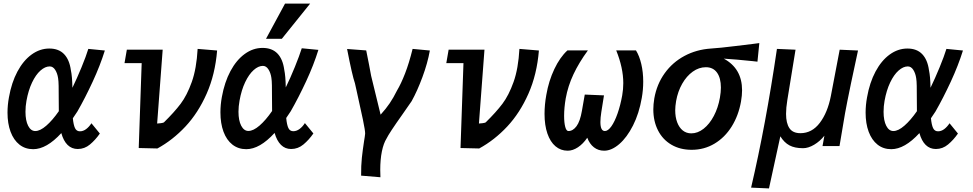

<svg xmlns="http://www.w3.org/2000/svg" viewBox="-20 -828 5440 1074"><path d="M22 -198Q22 -240 30 -283.5Q44.5 -366 77.5 -427.8Q110.5 -489.5 156.8 -523Q203 -556.5 256 -556.5Q308.5 -556.5 338.5 -525.2Q368.5 -494 376.5 -435Q384 -401 385 -337Q410.5 -389.5 436 -451.5Q461.5 -513.5 474 -554.5L566.5 -545.5Q540.5 -462 498.5 -371.2Q456.5 -280.5 413 -204.5Q397.5 -180.5 387.5 -166.5Q391 -129.5 399.5 -111.5Q408 -93.5 427 -93.5Q445.5 -93.5 462 -106Q478.5 -118.5 491.5 -138.5L538.5 -81Q513.5 -45 483.2 -19.8Q453 5.5 415 5.5Q381.5 5.5 358.2 -17.2Q335 -40 323 -83.5Q240.5 6.5 165.5 6.5Q121 6.5 88.8 -19Q56.5 -44.5 39.2 -90.8Q22 -137 22 -198ZM122.5 -202.5Q122.5 -153.5 137.5 -124.2Q152.5 -95 177.5 -95Q204.5 -95 239 -125Q273.5 -155 309 -206V-211Q308.5 -228.5 308.5 -275.5Q308.5 -321 308 -348.2Q307.5 -375.5 305 -390.5Q301 -418 288.8 -437.2Q276.5 -456.5 258 -456.5Q232.5 -456.5 206.2 -433.2Q180 -410 159.2 -366.2Q138.5 -322.5 128 -264Q122.5 -234 122.5 -202.5Z M772.5 -475H676.5L689.5 -550H890L859 -137Q866 -137 880 -139Q894 -141 897 -143.5Q955 -200.5 990.5 -247.5Q1026 -294.5 1052.8 -369.5Q1079.5 -444.5 1085.5 -554.5L1194.5 -545.5Q1183.5 -411.5 1136 -304Q1088.5 -196.5 1017.5 -120.5Q946.5 -44.5 860.5 2.5L756 0Z M1213 -199.5Q1213 -242 1221 -285.5Q1236 -368.5 1269.2 -430.5Q1302.5 -492.5 1349 -526.2Q1395.5 -560 1448.5 -560Q1501.5 -560 1531.8 -528.8Q1562 -497.5 1570 -438Q1577.5 -403 1578.5 -339Q1604 -391 1629.5 -453.8Q1655 -516.5 1668 -558L1761 -549Q1735 -465 1692.8 -374Q1650.5 -283 1606.5 -206Q1591 -182 1581 -168Q1584.5 -130 1593 -112Q1601.5 -94 1620.5 -94Q1639 -94 1656 -106.8Q1673 -119.5 1685.5 -139.5L1733 -81.5Q1708 -45.5 1677.5 -20Q1647 5.5 1608.5 5.5Q1575 5.5 1551.8 -17.5Q1528.5 -40.5 1516 -84.5Q1433 6.5 1357.5 6.5Q1313 6.5 1280.2 -19Q1247.5 -44.5 1230.2 -91.2Q1213 -138 1213 -199.5ZM1468 -611 1574.5 -808H1715L1556.5 -611ZM1314 -203Q1314 -154 1329.2 -124.8Q1344.5 -95.5 1369.5 -95.5Q1397 -95.5 1431.8 -125.5Q1466.5 -155.5 1502 -207V-212.5Q1501.5 -230 1501.5 -277.5Q1501.5 -323 1501 -350.5Q1500.5 -378 1498 -393Q1494 -420.5 1481.5 -440Q1469 -459.5 1450.5 -459.5Q1425 -459.5 1398.8 -436Q1372.5 -412.5 1351.5 -368.5Q1330.5 -324.5 1320 -265.5Q1314 -232 1314 -203Z M2016.5 -38.5Q2021 -64 2022.5 -80.5Q2023 -96.5 2010 -159.2Q1997 -222 1974 -324L1965.5 -362Q1950 -406.5 1921.5 -554L2028.5 -546Q2035.5 -515 2044 -468Q2049.5 -435.5 2056 -404L2109 -186.5Q2139 -219.5 2160 -250.5Q2181 -281.5 2201 -322Q2223 -358.5 2245.8 -417Q2268.5 -475.5 2288 -554.5L2384.5 -545.5Q2372 -475 2343 -396.8Q2314 -318.5 2282.5 -262Q2275 -250.5 2232.5 -190Q2155.5 -81.5 2142.5 -53.5Q2125.5 -26.5 2116.2 18.8Q2107 64 2107 122.5Q2107 149.5 2108 163.5L2000 154.5Q1999.5 98.5 2004.2 54.2Q2009 10 2016.5 -38.5Z M2572.5 -475H2476.5L2489.5 -550H2690L2659 -137Q2666 -137 2680 -139Q2694 -141 2697 -143.5Q2755 -200.5 2790.5 -247.5Q2826 -294.5 2852.8 -369.5Q2879.5 -444.5 2885.5 -554.5L2994.5 -545.5Q2983.5 -411.5 2936 -304Q2888.5 -196.5 2817.5 -120.5Q2746.5 -44.5 2660.5 2.5L2556 0Z M3026 -191Q3026 -242.5 3036 -297.5Q3049.5 -375.5 3080.8 -441.5Q3112 -507.5 3154 -546H3268.5Q3219 -478.5 3188 -412.8Q3157 -347 3144.5 -277.5Q3135.5 -225 3135.5 -180Q3135.5 -141.5 3141.8 -118.2Q3148 -95 3159.5 -95Q3185 -95 3205 -122.2Q3225 -149.5 3235 -207.5L3251 -299L3358.5 -294.5Q3350.5 -249 3343.5 -200.5Q3338.5 -168.5 3338.5 -145.5Q3338.5 -95 3363.5 -95Q3381 -95 3399.8 -121.2Q3418.5 -147.5 3434.5 -193.2Q3450.5 -239 3460.5 -294.5Q3466.5 -329 3466.5 -363Q3466.5 -448 3427 -546H3537.5Q3556.5 -515.5 3567.2 -470Q3578 -424.5 3578 -371.5Q3578 -325.5 3570 -280.5Q3555 -193.5 3521 -126.2Q3487 -59 3444 -22Q3401 15 3359.5 15Q3326.5 15 3302.2 -4Q3278 -23 3265 -57.5Q3242 -23.5 3213 -4.2Q3184 15 3155.5 15Q3116.5 15 3087.2 -9.8Q3058 -34.5 3042 -81Q3026 -127.5 3026 -191Z M3634.5 -216Q3634.5 -244.5 3640 -277.5Q3654 -357 3698 -418.2Q3742 -479.5 3808.8 -515.2Q3875.5 -551 3957 -556.5Q4005.5 -559.5 4094.2 -570.5Q4183 -581.5 4197 -583L4227.5 -587L4217 -483L4190.5 -486Q4094.5 -496 4028.5 -500Q4131 -445 4131 -323Q4131 -294.5 4125 -260Q4111 -181.5 4072.8 -120.2Q4034.5 -59 3976.8 -24.5Q3919 10 3849 10Q3784.5 10 3735.8 -18.5Q3687 -47 3660.8 -98.5Q3634.5 -150 3634.5 -216ZM4007 -281.5Q4012.5 -313.5 4012.5 -338Q4012.5 -391.5 3990.8 -421.8Q3969 -452 3928.5 -452Q3889.5 -452 3855 -427.2Q3820.5 -402.5 3796 -359.5Q3771.5 -316.5 3762 -263Q3757 -233 3757 -211.5Q3757 -173 3768 -143.8Q3779 -114.5 3799.2 -98.2Q3819.5 -82 3847 -82Q3883 -82 3916 -108Q3949 -134 3973 -179.5Q3997 -225 4007 -281.5Z M4326 -554.5 4430 -550 4384 -267.5Q4377 -224.5 4377 -191Q4377 -139 4395.8 -111Q4414.5 -83 4457.5 -83Q4522 -83 4565.8 -140.8Q4609.5 -198.5 4627.5 -290.5L4677 -550L4779.5 -545.5Q4764.5 -478.5 4740.5 -363Q4716.5 -247.5 4707 -194.5L4676 -11H4581L4591.5 -69Q4567 -38 4534.2 -18.5Q4501.5 1 4472 1Q4425.5 1 4396 -14.8Q4366.5 -30.5 4345 -65.5L4281.5 226L4181.5 221.5Q4263.5 -128.5 4326 -554.5Z M4822 -198Q4822 -240 4830 -283.5Q4844.5 -366 4877.5 -427.8Q4910.5 -489.5 4956.8 -523Q5003 -556.5 5056 -556.5Q5108.5 -556.5 5138.5 -525.2Q5168.5 -494 5176.5 -435Q5184 -401 5185 -337Q5210.5 -389.5 5236 -451.5Q5261.5 -513.5 5274 -554.5L5366.5 -545.5Q5340.5 -462 5298.5 -371.2Q5256.5 -280.5 5213 -204.5Q5197.5 -180.5 5187.5 -166.5Q5191 -129.5 5199.5 -111.5Q5208 -93.5 5227 -93.5Q5245.5 -93.5 5262 -106Q5278.5 -118.5 5291.5 -138.5L5338.5 -81Q5313.5 -45 5283.2 -19.8Q5253 5.5 5215 5.5Q5181.5 5.5 5158.2 -17.2Q5135 -40 5123 -83.5Q5040.5 6.5 4965.5 6.5Q4921 6.5 4888.8 -19Q4856.5 -44.5 4839.2 -90.8Q4822 -137 4822 -198ZM4922.5 -202.5Q4922.5 -153.5 4937.5 -124.2Q4952.5 -95 4977.5 -95Q5004.5 -95 5039 -125Q5073.5 -155 5109 -206V-211Q5108.5 -228.5 5108.5 -275.5Q5108.5 -321 5108 -348.2Q5107.5 -375.5 5105 -390.5Q5101 -418 5088.8 -437.2Q5076.5 -456.5 5058 -456.5Q5032.5 -456.5 5006.2 -433.2Q4980 -410 4959.2 -366.2Q4938.5 -322.5 4928 -264Q4922.5 -234 4922.5 -202.5Z"/></svg>

Font: JuliaMono BoldItalic
Style: Regular
Weight: 700
Italic angle: -9°
Monospace: yes
Designer: cormullion
Foundry: corm
Version: Version 0.049; ttfautohint (v1.8.4)